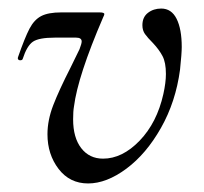

<svg xmlns="http://www.w3.org/2000/svg" viewBox="-20 -416 477 449"><path d="M91 -102Q91 -135 104.5 -170Q118 -205 145 -258L166 -301Q171 -314 171 -319Q171 -328 158 -328H108Q71 -328 57 -318.5Q43 -309 33 -278Q32 -275 27 -275Q24 -275 22.5 -277Q21 -279 22 -282Q38 -328 49 -349Q60 -370 76.5 -378.5Q93 -387 123 -387H213Q224 -387 224 -383Q224 -381 221 -375Q162 -238 153 -167Q151 -156 151 -137Q151 -94 170 -69.5Q189 -45 221 -45Q266 -45 306.5 -87Q347 -129 362 -196Q368 -223 368 -243Q368 -270 360 -285Q352 -300 338 -315Q325 -328 319 -336.5Q313 -345 313 -357Q313 -376 326 -386Q339 -396 357 -396Q381 -396 393 -372Q405 -348 405 -306Q405 -291 401 -253Q391 -178 356.5 -117Q322 -56 275.5 -21.5Q229 13 186 13Q143 13 117 -21Q91 -55 91 -102Z"/></svg>

Font: Cormorant Infant Medium
Style: Italic
Weight: 500
Italic angle: -10°
Designer: Christian Thalmann (Catharsis Fonts)
Foundry: Catharsis Fonts
Version: Version 4.000